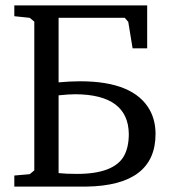

<svg xmlns="http://www.w3.org/2000/svg" viewBox="-20 -691 638 711"><path d="M33 0V-41L90 -46L107 -60V-611L90 -625L33 -631V-671H525V-512H471L455 -610L442 -625H197V-386Q239 -390 277 -390Q476 -390 535 -283Q556 -244 556 -195Q556 -4 300 0Q294 0 289 0ZM197 -50Q224 -47 265 -47Q403 -47 440 -115Q457 -147 457 -195Q455 -341 259 -342Q235 -342 197 -338Z"/></svg>

Font: Khartiya
Style: Regular
Weight: 500
Version: Version 1.0.1